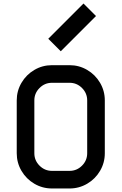

<svg xmlns="http://www.w3.org/2000/svg" viewBox="-20 -1070 690 1090"><path d="M175 -500V-200Q175 -159 204.5 -129.5Q234 -100 275 -100H375Q416 -100 445.5 -129.5Q475 -159 475 -200V-500Q475 -541 445.5 -570.5Q416 -600 375 -600H275Q234 -600 204.5 -570.5Q175 -541 175 -500ZM75 -500Q75 -554 102 -600Q129 -646 175 -673Q221 -700 275 -700H375Q429 -700 475 -673Q521 -646 548 -600Q575 -554 575 -500V-200Q575 -146 548 -100Q521 -54 475 -27Q429 0 375 0H275Q221 0 175 -27Q129 -54 102 -100Q75 -146 75 -200ZM454 -1050 525 -979 325 -779 254 -850Z"/></svg>

Font: Monoikos Medium
Style: Regular
Weight: 500
Designer: Brian Krent
Version: Version 0.088